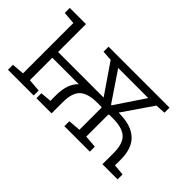

<svg xmlns="http://www.w3.org/2000/svg" viewBox="-64 -844 1160 1160"><g transform="rotate(45 516.0 -264.0)"><path d="M27.8 0V-42.5L107.4 -48.8V-479L27.8 -485.4V-528.3H166V-290H555.2L424.3 -481L358.9 -485.4V-528.3H879.9V-485.4L814.9 -481L683.6 -289.6Q687.5 -289.6 691.9 -289.6Q696.3 -289.6 702.6 -289.1Q794.9 -286.6 844.2 -240.2Q893.6 -193.8 893.6 -95.7V-48.8L964.4 -42.5V0H835V-95.7Q835 -175.8 799.3 -208.3Q763.7 -240.7 685.5 -240.7H651.9L647.9 -236.3V-48.8L727.5 -42.5V0H509.8V-42.5L589.4 -48.8V-236.3L586.9 -240.7H549.8Q471.2 -240.7 435.8 -208.3Q400.4 -175.8 400.4 -95.7V0H271V-42.5L341.8 -48.8V-95.7Q341.8 -192.9 391.6 -240.7H166V-48.8L247.6 -42.5V0ZM617.2 -291.5H623L748 -478.5H491.2Z"/></g></svg>

Font: Roboto Slab Light
Style: Regular
Weight: 300
Designer: Google
Version: Version 2.000; ttfautohint (v1.8.1.43-b0c9)